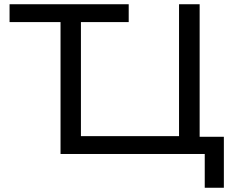

<svg xmlns="http://www.w3.org/2000/svg" viewBox="-20 -725 1110 904"><path d="M944 159V0H265V-621H25V-705H586V-621H361V-84H823V-705H920V-81H1034V159Z"/></svg>

Font: Nunito Sans 7pt SemiExpanded
Style: Regular
Weight: 400
Width: 6
Designer: Vernon Adams
Foundry: Vernon Adams
Version: Version 3.101;gftools[0.9.27]